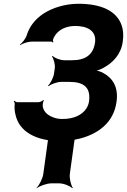

<svg xmlns="http://www.w3.org/2000/svg" viewBox="-20 -740 675 1020"><path d="M453 -201C451 -188 446 -175 439 -164C415 -127 369 -108 313 -108C296 -108 280 -110 267 -115C238 -125 212 -143 207 -175C206 -183 209 -202 213 -207L210 -209C206 -204 193 -197 184 -197H72C66 -197 59 -202 56 -205L53 -202C56 -199 59 -191 58 -185C56 -166 58 -148 62 -132C81 -40 173 9 297 9C337 9 375 4 409 -5C501 -30 584 -88 599 -199C610 -276 580 -324 529 -352C515 -360 493 -367 480 -366V-362C493 -363 517 -372 532 -381C581 -408 623 -452 632 -518C637 -551 635 -581 626 -606C599 -684 514 -720 397 -720C325 -720 257 -698 210 -667C171 -641 138 -604 122 -553C117 -535 98 -512 86 -503L87 -500C99 -509 130 -519 148 -519H254C257 -519 258 -516 260 -514L264 -517C263 -518 261 -523 261 -526C263 -536 268 -545 274 -554C295 -584 333 -602 380 -602C443 -602 493 -577 485 -515C476 -448 432 -420 364 -420H321C300 -420 269 -432 260 -443L256 -440C265 -429 274 -397 271 -377L267 -349C264 -328 248 -296 235 -285L238 -282C251 -293 284 -305 305 -305H348C424 -305 463 -277 453 -201ZM351 184 375 10C378 -14 397 -51 411 -64L409 -66C394 -54 355 -40 331 -40H290C266 -40 231 -54 220 -66L218 -64C228 -51 237 -14 234 10L210 184C207 208 188 245 174 258L175 260C190 248 229 234 253 234H294C318 234 353 248 364 260L367 258C357 245 348 208 351 184Z"/></svg>

Font: Asimov
Style: EdgeIt
Weight: 500
Designer: Google
Version: Version 2.000980: 2014